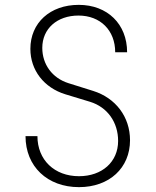

<svg xmlns="http://www.w3.org/2000/svg" viewBox="-20 -760 640 790"><path d="M305 10C430 10 515 -69 515 -183C515 -279 456 -357 363 -386L261 -418C195 -439 154 -495 154 -563C154 -642 215 -696 303 -696C393 -696 454 -635 454 -545H503C503 -661 422 -740 304 -740C186 -740 105 -666 105 -559C105 -471 161 -399 249 -372L351 -341C422 -319 466 -257 466 -180C466 -94 400 -35 305 -35C204 -35 134 -102 134 -200H85C85 -75 175 10 305 10Z"/></svg>

Font: JetBrains Mono Thin
Style: Regular
Weight: 100
Monospace: yes
Designer: Philipp Nurullin, Konstantin Bulenkov
Foundry: JetBrains
Version: Version 2.305